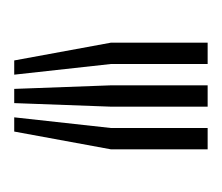

<svg xmlns="http://www.w3.org/2000/svg" viewBox="-41 -799 312 270"><g transform="rotate(90 115.0 -664.0)"><path d="M145 -528 160 -664V-800H190V-664L165 -528ZM65 -528 40 -664V-800H70V-664L85 -528ZM105 -528 100 -664V-800H130V-664L125 -528Z"/></g></svg>

Font: Big Shoulders Inline Text Black
Style: Regular
Weight: 900
Designer: Patric King
Foundry: XO Type Co
Version: Version 1.000